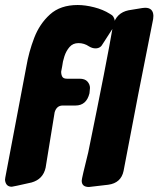

<svg xmlns="http://www.w3.org/2000/svg" viewBox="-54 -753 632 766"><path d="M-7 -8Q-31 -8 -34 -35L-33 -44L51 -487Q61 -546 82.5 -602Q104 -658 145.5 -695.5Q187 -733 256 -733Q286 -733 321.5 -724Q357 -715 384 -698Q394 -693 398 -686.5Q402 -680 403 -675Q404 -670 404 -667V-666Q404 -653 396 -640L356 -578Q347 -560 327 -560Q314 -560 301 -568Q282 -581 259 -581Q237 -581 223.5 -565.5Q210 -550 203 -528.5Q196 -507 194 -488L190 -467Q190 -455 194.5 -447Q199 -439 213 -439H263Q285 -439 295 -427.5Q305 -416 305 -402L303 -381Q291 -332 247 -332H196Q172 -332 164 -305L128 -84Q118 -38 72 -25Q-3 -8 -7 -8Z M301 -7Q272 -7 272 -32Q272 -41 298 -145Q373 -511 397 -652Q410 -702 459 -712L514 -721L525 -722Q557 -722 558 -690L557 -677Q496 -374 439 -71Q429 -23 378 -16Z"/></svg>

Font: Bangerz
Style: Bold
Weight: 700
Designer: vernon adams
Foundry: Vernon Adams
Version: Version 2.10;February 7, 2025;FontCreator 13.0.0.2683 64-bit